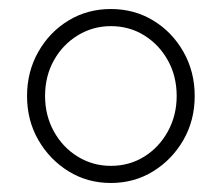

<svg xmlns="http://www.w3.org/2000/svg" viewBox="-20 -731 492 426"><path d="M226 -325Q174 -325 132 -351Q90 -377 65 -420.5Q40 -464 40 -518Q40 -572 65 -616Q90 -660 132 -685.5Q174 -711 226 -711Q278 -711 320 -685.5Q362 -660 387 -616Q412 -572 412 -518Q412 -464 387 -420.5Q362 -377 320 -351Q278 -325 226 -325ZM226 -363Q267 -363 300 -383.5Q333 -404 352.5 -439.5Q372 -475 372 -518Q372 -562 352.5 -597Q333 -632 300 -652.5Q267 -673 226 -673Q186 -673 152.5 -652.5Q119 -632 99.5 -597Q80 -562 80 -518Q80 -475 99.5 -439.5Q119 -404 152.5 -383.5Q186 -363 226 -363Z"/></svg>

Font: Red Hat Display VF
Style: Regular
Weight: 300
Designer: Pentagram, MCKL
Foundry: Pentagram, MCKL
Version: Version 1.023